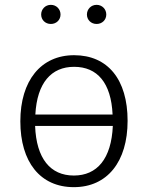

<svg xmlns="http://www.w3.org/2000/svg" viewBox="-20 -762 611 793"><path d="M190 -663C213 -663 230 -680 230 -702C230 -724 213 -742 190 -742C167 -742 150 -724 150 -702C150 -680 167 -663 190 -663ZM379 -663C402 -663 419 -680 419 -702C419 -724 402 -742 379 -742C356 -742 339 -724 339 -702C339 -680 356 -663 379 -663ZM286 -534C149 -534 64 -429 64 -261C64 -93 146 11 285 11C423 11 507 -94 507 -263C507 -434 425 -534 286 -534ZM286 -486C382 -486 439 -420 445 -289H126C133 -420 192 -486 286 -486ZM285 -37C188 -37 130 -107 125 -242H446C440 -106 381 -37 285 -37Z"/></svg>

Font: FiraGO Light
Style: Regular
Weight: 300
Designer: bBox Type
Foundry: bBox Type GmbH
Version: Version 1.001;PS 001.001;hotconv 1.0.88;makeotf.lib2.5.64775